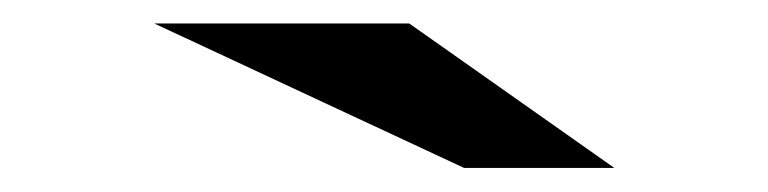

<svg xmlns="http://www.w3.org/2000/svg" viewBox="-20 -922 644 161"><path d="M323.2 -902.3H109.4L369.1 -781.2H495.1Z"/></svg>

Font: Polsku
Style: Regular
Weight: 400
Designer: Sebastien Sanfilippo
Version: Version 1.1